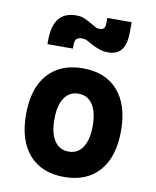

<svg xmlns="http://www.w3.org/2000/svg" viewBox="-88 -858 762 935"><g transform="rotate(10 293.0 -390.5)"><path d="M293 9.8Q181.2 9.8 119.6 -60.5Q58.1 -130.9 58.1 -258.8Q58.1 -387.2 119.6 -457.3Q181.2 -527.3 293 -527.3Q404.8 -527.3 466.3 -457.3Q527.8 -387.2 527.8 -258.8Q527.8 -130.9 466.3 -60.5Q404.8 9.8 293 9.8ZM293.2 -115.7Q338.4 -115.7 363 -153.1Q387.7 -190.5 387.7 -258.9Q387.7 -327.6 363 -364.7Q338.4 -401.9 293 -401.9Q248 -401.9 223.1 -364.7Q198.2 -327.5 198.2 -258.8Q198.2 -190.4 223.1 -153.1Q248 -115.7 293.2 -115.7ZM101.6 -613.3V-632.8Q101.6 -775.4 216.3 -775.4Q238.8 -775.4 255.1 -768.8Q271.5 -762.2 293 -749.5Q307.6 -741.2 316.9 -735.8Q326.2 -730.5 339.8 -730.5Q366.2 -730.5 366.2 -759.8V-789.6H486.8V-742.2Q486.8 -683.6 465.8 -654.3Q444.8 -625 398.9 -625Q374 -625 354 -632.3Q334 -639.6 315.4 -649.4Q299.8 -658.2 288.6 -664.1Q277.3 -669.9 263.7 -669.9Q245.6 -669.9 236.6 -662.1Q227.5 -654.3 227.5 -633.8V-613.3Z"/></g></svg>

Font: Cascadia Code PL
Style: Regular
Weight: 400
Monospace: yes
Designer: Aaron Bell
Foundry: Saja Typeworks
Version: Version 2102.003